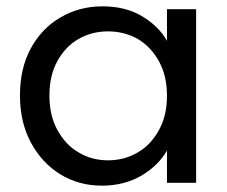

<svg xmlns="http://www.w3.org/2000/svg" viewBox="-20 -577 716 606"><path d="M43 -276C43 -276 43 -276 43 -276C43 -221 54 -171 77 -128C100 -85 131 -51 170 -27C209 -3 253 9 302 9C302 9 302 9 302 9C349 9 391 -2 427 -23C462 -44 489 -70 507 -102C507 -102 507 0 507 0C507 0 599 0 599 0C599 0 599 -548 599 -548C599 -548 507 -548 507 -548C507 -548 507 -448 507 -448C507 -448 507 -448 507 -448C490 -479 463 -505 428 -526C393 -547 351 -557 303 -557C303 -557 303 -557 303 -557C254 -557 210 -545 171 -522C131 -499 100 -466 77 -424C54 -381 43 -332 43 -276ZM507 -275C507 -275 507 -275 507 -275C507 -234 499 -198 482 -167C465 -136 443 -112 415 -96C386 -79 355 -71 321 -71C321 -71 321 -71 321 -71C287 -71 256 -79 228 -96C200 -112 178 -136 161 -167C144 -198 136 -234 136 -276C136 -276 136 -276 136 -276C136 -317 144 -353 161 -384C178 -415 200 -438 228 -454C256 -470 287 -478 321 -478C321 -478 321 -478 321 -478C355 -478 386 -470 415 -454C443 -437 465 -414 482 -383C499 -352 507 -316 507 -275Z"/></svg>

Font: Girnar Poppins
Style: Regular
Weight: 500
Designer: Ninad Kale (Devanagari), Jonny Pinhorn (Latin)
Foundry: Indian Type Foundry
Version: ""